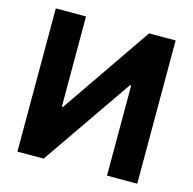

<svg xmlns="http://www.w3.org/2000/svg" viewBox="-106 -835 947 942"><g transform="rotate(15 367.5 -364.0)"><path d="M63.3 -727.5H216.8V-270.1H223L537.1 -727.5H671.9V0H518.4V-457.6H512.3L196.5 0H63.3Z"/></g></svg>

Font: Inter
Style: Regular
Weight: 400
Designer: Rasmus Andersson
Foundry: rsms
Version: Version 4.000;git-8c9346024